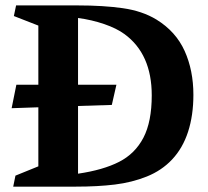

<svg xmlns="http://www.w3.org/2000/svg" viewBox="-20 -696 774 716"><path d="M701.2 -342.3Q701.2 -266.1 681.4 -204.8Q661.6 -143.6 621.6 -101.1Q583 -60.1 527.6 -37.8Q472.2 -15.6 408.2 -7.8Q344.2 0 263.2 0H29.3L37.6 -41L123 -75.7V-295.9L23.4 -292.5L41 -379.9H123V-600.6L31.7 -636.2L40 -675.8H270Q365.2 -675.8 437.7 -665.5Q510.3 -655.3 563.5 -623Q635.7 -578.6 668.5 -506.1Q701.2 -433.6 701.2 -342.3ZM545.9 -340.3Q545.9 -494.6 444.3 -568.8Q415 -590.3 368.7 -606.2Q322.3 -622.1 271 -628.9V-379.9H414.1L397 -304.7L271 -300.8V-48.3Q364.7 -62 424.3 -92.5Q483.9 -123 514.9 -182.6Q545.9 -242.2 545.9 -340.3Z"/></svg>

Font: Vesper Libre
Style: Bold
Weight: 700
Designer: Robert Keller & Kimya Gandhi
Foundry: Mota Italic
Version: Version 1.058